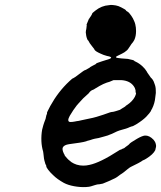

<svg xmlns="http://www.w3.org/2000/svg" viewBox="-20 -715 653 779"><path d="M422 -694Q428 -695 430 -695Q437 -695 450 -693Q461 -691 472 -685Q490 -676 491 -673Q491 -671 497 -668Q503 -665 512 -652Q520 -641 525 -628Q527 -624 529 -616Q532 -604 532 -589Q532 -568 525 -553Q521 -545 513 -536Q510 -532 507.5 -527.5Q505 -523 503 -521Q501 -519 501 -518Q497 -511 485 -503Q477 -498 462 -491Q454 -487 452 -486Q450 -483 452 -481Q454 -480 472 -478Q493 -477 499 -476Q525 -471 525 -468Q525 -467 530 -465Q545 -458 558 -446Q569 -436 576 -424Q577 -421 580.5 -416.5Q584 -412 587.5 -406.5Q591 -401 592 -400Q595 -398 600 -391Q604 -385 607 -375Q612 -363 612 -349Q613 -337 611 -328Q610 -323 610 -320Q608 -296 597 -274Q593 -268 592 -264Q588 -257 573 -241Q559 -227 535 -212Q519 -202 514 -202Q513 -202 507 -199.5Q501 -197 499 -196Q497 -195 490.5 -193Q484 -191 474.5 -188.5Q465 -186 455 -182Q443 -176 434 -172Q430 -171 426 -169Q421 -166 402 -161Q387 -157 380 -155Q362 -152 356 -150Q354 -149 347 -147L332 -143L331 -142Q330 -142 327 -141Q315 -137 260 -130Q240 -127 235 -117Q231 -109 239 -92Q242 -86 243 -85V-84V-82Q244 -81 244 -82L247 -79Q256 -67 270 -57Q279 -51 291 -47Q304 -43 318 -43Q330 -43 343 -46Q386 -55 460 -103Q462 -104 464 -105.5Q466 -107 467.5 -107.5Q469 -108 469 -108Q469 -106 476 -111Q478 -112 479 -112Q484 -113 490 -119Q492 -121 497 -124Q504 -129 505 -131Q507 -135 536 -152Q557 -164 568 -165Q586 -166 603 -148Q610 -140 612 -131Q614 -124 613 -119Q612 -117 611.5 -113Q611 -109 610 -106Q602 -89 573 -71Q567 -67 559 -64Q556 -62 552.5 -59.5Q549 -57 541 -53Q533 -49 523 -44Q513 -39 510 -37.5Q507 -36 504.5 -34Q502 -32 498 -29Q486 -20 482 -16Q478 -13 475 -11Q472 -9 468 -6.5Q464 -4 460 -0.5Q456 3 447 8Q418 22 397 30Q389 32 384 32.5Q379 33 378.5 33Q378 33 374 33.5Q370 34 365 36Q353 40 349 41Q344 43 328 44Q305 45 280.5 40.5Q256 36 239 27Q212 12 196 -4Q184 -15 176 -25.5Q168 -36 168 -39Q168 -45 165 -48Q164 -49 164 -50Q164 -51 163 -54Q160 -63 158.5 -71.5Q157 -80 156 -93Q156 -97 155 -100Q149 -120 148 -142Q147 -167 151 -189Q156 -209 159 -217Q163 -226 165 -233Q165 -236 166 -238Q167 -240 167 -242Q167 -244 168 -247Q172 -255 170.5 -256Q169 -257 184 -285Q216 -343 261 -385Q274 -397 275 -397Q275 -396 281 -400Q285 -403 286 -403Q287 -404 298 -412Q323 -431 324 -430Q325 -430 329 -432Q333 -434 337.5 -437Q342 -440 343 -440Q344 -442 352.5 -446.5Q361 -451 361 -451Q361 -451 365 -453Q371 -456 370 -457Q370 -458 377 -460.5Q384 -463 393 -466Q402 -469 409 -471Q431 -477 431 -481Q431 -485 414 -488Q399 -492 389 -497Q366 -507 363 -514Q363 -516 360 -519Q357 -522 353 -528Q346 -538 344 -540Q343 -542 340.5 -546.5Q338 -551 337 -552H336L334 -556Q329 -568 328 -584L329 -593L330 -596Q332 -608 332 -613Q332 -614 332 -614L331 -615L341 -639Q341 -638 342 -639.5Q343 -641 344.5 -643.5Q346 -646 349 -650Q354 -658 354 -660Q354 -662 367 -672Q392 -692 422 -694ZM481 -389Q477 -390 460.5 -390Q444 -390 442 -390Q440 -390 436 -388Q432 -386 424 -383Q415 -381 399 -374Q386 -368 365 -355Q361 -352 358 -351Q348 -348 341 -338Q339 -335 335 -332Q317 -317 300 -297Q294 -290 292 -288Q277 -269 263 -245Q257 -234 257 -228Q257 -220 266 -220Q274 -220 284 -222Q287 -223 291.5 -223.5Q296 -224 299 -224.5Q302 -225 310 -227Q336 -232 357 -237Q363 -239 372 -241Q399 -249 426 -259Q433 -261 436.5 -261Q440 -261 442.5 -262Q445 -263 445.5 -263Q446 -263 449.5 -264Q453 -265 459 -267Q468 -269 472 -273Q473 -274 476 -275.5Q479 -277 479 -277.5Q479 -278 482 -279Q490 -284 490 -285Q490 -286 494 -288Q517 -303 527 -322Q532 -332 532 -337Q531 -339 531 -340Q530 -339 530 -339.5Q530 -340 530 -342Q531 -349 527 -358Q514 -384 481 -389Z"/></svg>

Font: TT2020 Style E
Style: Italic
Weight: 400
Italic angle: -15°
Version: Version 0.2.000